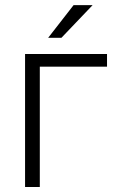

<svg xmlns="http://www.w3.org/2000/svg" viewBox="-20 -743 461 763"><path d="M405.3 -478H138.2V0H79.6V-528.3H405.3ZM272.5 -722.7H348.1L224.1 -592.8H171.4Z"/></svg>

Font: Roboto Web
Style: Light
Weight: 300
Designer: Google
Version: Version 1.200310; 2013